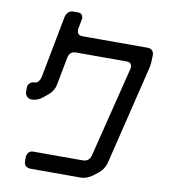

<svg xmlns="http://www.w3.org/2000/svg" viewBox="-93 -847 915 1031"><g transform="rotate(10 364.0 -331.5)"><path d="M107 46V69Q107 101 142 104H416Q448 104 479 82L510 58Q537 35 546 2L676 -532Q681 -551 682.5 -570.5Q684 -590 684 -610Q684 -626 675 -635.5Q666 -645 649 -645H294Q265 -645 265 -675V-679Q267 -693 269.5 -703.5Q272 -714 273 -721Q276 -736 276 -738Q276 -767 247 -767H224Q193 -767 182 -732L117 -392Q114 -378 105.5 -367Q97 -356 83 -356Q69 -356 58.5 -346Q48 -336 48 -322V-300Q48 -285 58 -274Q68 -263 84 -263Q100 -263 115.5 -269Q131 -275 143 -285L172 -309Q199 -332 205 -366L234 -518Q241 -553 276 -553H552Q569 -553 575.5 -542.5Q582 -532 578 -516L455 -22Q445 11 412 11H142Q112 11 107 46Z"/></g></svg>

Font: WDXL Lubrifont TC
Style: Regular
Weight: 400
Designer: [WDXL Lubrifont] Copyright 2020-2022 (c) NightFurySL2001, Skr-ZERO; [ZCOOL QingKe HuangYou] Copyright 2018-2022 (c) The 
Version: Version 2.001;hotconv 1.1.1;makeotfexe 2.6.0